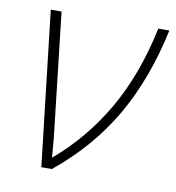

<svg xmlns="http://www.w3.org/2000/svg" viewBox="-66 -589 595 649"><g transform="rotate(10 232.0 -265.0)"><path d="M118 0 57 -530H94L143 -99Q144 -82 145.5 -67.5Q147 -53 148 -38Q252 -126 322 -247Q392 -368 426 -530H464Q427 -358 352.5 -229.5Q278 -101 154 0Z"/></g></svg>

Font: Noto Sans Disp ExtLt
Style: Italic
Weight: 200
Italic angle: -12°
Designer: Monotype Design Team
Foundry: Monotype Imaging Inc.
Version: Version 2.000;GOOG;noto-source:20170915:90ef993387c0